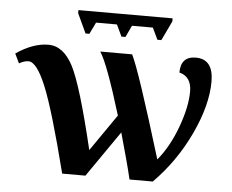

<svg xmlns="http://www.w3.org/2000/svg" viewBox="-82 -764 996 824"><g transform="rotate(5 416.5 -352.5)"><path d="M628.9 -705.1V-691.9L588.9 -607.9H571.8L547.9 -658.2H458L434.1 -607.9H417L393.1 -658.2H303.2L278.8 -607.9H262.2L223.1 -691.9V-705.1ZM469.2 -536.1Q501.5 -473.1 616.2 -96.2Q666.5 -156.7 698.7 -244.9Q731 -333 731 -398.9Q731 -462.4 678.2 -476.1Q678.2 -545.9 743.2 -545.9Q818.8 -545.9 818.8 -449.2Q818.8 -347.7 760 -222.4Q701.2 -97.2 605 0H504.9Q489.3 -66.9 452.1 -198.2L314.9 0H214.8Q147 -267.6 105.7 -367.7Q64.5 -467.8 28.8 -467.8Q10.7 -467.8 -11.2 -455.1L-30.8 -496.1Q42.5 -545.9 107.9 -545.9Q172.9 -545.9 214.8 -465.1Q256.8 -384.3 321.8 -110.8L431.2 -269Q364.7 -487.3 332 -536.1Z"/></g></svg>

Font: Droid Serif
Style: Bold
Weight: 700
Designer: Monotype Design team
Foundry: Monotype Imaging Inc.
Version: Version 1.03